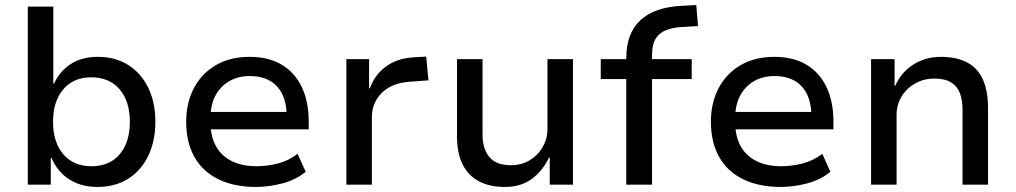

<svg xmlns="http://www.w3.org/2000/svg" viewBox="-20 -731 4020 760"><path d="M365 9Q302 9 255 -20.5Q208 -50 184 -106H181V0H90V-705H191V-400H194Q216 -449 260 -477.5Q304 -506 367 -506Q437 -506 488 -473.5Q539 -441 567 -383Q595 -325 595 -249Q595 -173 567 -114.5Q539 -56 487.5 -23.5Q436 9 365 9ZM342 -73Q414 -73 454 -120.5Q494 -168 494 -249Q494 -330 453.5 -377.5Q413 -425 341 -425Q271 -425 230.5 -377.5Q190 -330 190 -249Q190 -168 230.5 -120.5Q271 -73 342 -73Z M993 9Q907 9 844.5 -21.5Q782 -52 749.5 -110Q717 -168 717 -249Q717 -323 747 -381Q777 -439 833.5 -472.5Q890 -506 968 -506Q1043 -506 1095 -475Q1147 -444 1174.5 -386.5Q1202 -329 1202 -250V-219H793V-288H1134L1115 -268Q1115 -347 1077 -388.5Q1039 -430 969 -430Q923 -430 888 -410Q853 -390 833 -353Q813 -316 813 -262V-250Q813 -191 835 -152Q857 -113 898 -93Q939 -73 996 -73Q1036 -73 1078.5 -83.5Q1121 -94 1158 -122L1190 -51Q1151 -19 1097.5 -5Q1044 9 993 9Z M1351 0V-497H1441V-381H1444Q1463 -435 1507.5 -467.5Q1552 -500 1616 -504L1667 -507L1676 -413L1596 -407Q1528 -401 1490 -362Q1452 -323 1452 -267V0Z M1979 9Q1918 9 1875.5 -13.5Q1833 -36 1811 -80.5Q1789 -125 1789 -192V-497H1890V-197Q1890 -162 1901.5 -134.5Q1913 -107 1937.5 -92Q1962 -77 2003 -77Q2044 -77 2076.5 -96.5Q2109 -116 2128 -149Q2147 -182 2147 -219V-497H2248V0H2156V-107H2153Q2127 -53 2084 -22Q2041 9 1979 9Z M2459 0V-418H2358V-497H2486L2459 -470V-500Q2459 -600 2515.5 -651.5Q2572 -703 2679 -708L2736 -711L2743 -628L2678 -624Q2644 -622 2617.5 -612Q2591 -602 2576 -579Q2561 -556 2561 -513V-489L2545 -497H2718V-418H2561V0Z M3070 9Q2984 9 2921.5 -21.5Q2859 -52 2826.5 -110Q2794 -168 2794 -249Q2794 -323 2824 -381Q2854 -439 2910.5 -472.5Q2967 -506 3045 -506Q3120 -506 3172 -475Q3224 -444 3251.5 -386.5Q3279 -329 3279 -250V-219H2870V-288H3211L3192 -268Q3192 -347 3154 -388.5Q3116 -430 3046 -430Q3000 -430 2965 -410Q2930 -390 2910 -353Q2890 -316 2890 -262V-250Q2890 -191 2912 -152Q2934 -113 2975 -93Q3016 -73 3073 -73Q3113 -73 3155.5 -83.5Q3198 -94 3235 -122L3267 -51Q3228 -19 3174.5 -5Q3121 9 3070 9Z M3428 0V-497H3521V-392H3524Q3548 -446 3596 -476Q3644 -506 3704 -506Q3766 -506 3808 -484Q3850 -462 3870.5 -416.5Q3891 -371 3891 -303V0H3790V-298Q3790 -335 3779.5 -362.5Q3769 -390 3744.5 -405Q3720 -420 3679 -420Q3636 -420 3602 -400.5Q3568 -381 3548.5 -348.5Q3529 -316 3529 -276V0Z"/></svg>

Font: Nunito Sans 12pt ExtraLight 7pt Medium
Style: Regular
Weight: 500
Version: Version 3.101;gftools[0.9.27]